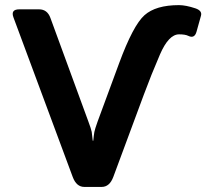

<svg xmlns="http://www.w3.org/2000/svg" viewBox="-20 -737 813 757"><path d="M33.2 -668Q21 -700.2 56.2 -700.2H133.8Q166.5 -700.2 178.7 -666.5L328.1 -258.8Q339.8 -227.5 341.6 -217Q343.3 -206.5 345.7 -182.1H347.7Q350.1 -206.5 352.1 -217Q354 -227.5 365.2 -258.8L449.7 -487.8Q504.9 -637.2 549.6 -677Q594.2 -716.8 685.5 -716.8Q712.4 -716.8 750.5 -704.1Q777.8 -694.8 772.5 -675.3L754.9 -612.3Q747.1 -583.5 722.2 -595.7Q710.4 -601.6 686 -601.6Q645 -601.6 610.6 -522Q576.2 -442.4 546.9 -363.3L426.8 -39.6Q412.1 0 380.9 0H312.5Q281.2 0 266.6 -39.6Z"/></svg>

Font: Istok Web
Style: Bold
Weight: 700
Designer: Andrey V. Panov
Foundry: Andrey V. Panov
Version: Version 1.0.2g